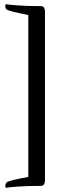

<svg xmlns="http://www.w3.org/2000/svg" viewBox="-20 -749 308 909"><path d="M174 -720Q108 -720 62.5 -723.5Q17 -727 9 -729Q5 -729 5 -720Q5 -706 15 -702Q28 -697 44 -693Q60 -689 75 -686Q90 -683 100.5 -681Q111 -679 114 -678V89Q111 90 100.5 91.5Q90 93 75 96Q60 99 44 103Q28 107 15 112Q11 114 8 119.5Q5 125 5 131Q5 140 9 140Q17 138 62.5 134.5Q108 131 174 131Q186 131 189.5 121Q193 111 193 108V-698Q193 -701 189.5 -710.5Q186 -720 174 -720Z"/></svg>

Font: Vermiglione Medium
Style: Regular
Weight: 500
Version: Version 1.000